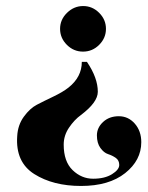

<svg xmlns="http://www.w3.org/2000/svg" viewBox="-20 -608 491 636"><path d="M37 -157Q39 -194 59 -221.5Q79 -249 102 -261Q125 -273 156.5 -288Q188 -303 207 -318Q251 -353 251 -403H268Q304 -350 304 -304Q304 -269 248 -227Q226 -211 208.5 -185Q191 -159 191 -129Q191 -73 220.5 -44.5Q250 -16 288.5 -16Q327 -16 351 -31Q375 -46 375 -61.5Q375 -77 363.5 -85Q352 -93 338 -97.5Q324 -102 312.5 -118Q301 -134 301 -159.5Q301 -185 321.5 -204Q342 -223 373.5 -223Q405 -223 426.5 -198.5Q448 -174 448 -137Q448 -77 394.5 -34.5Q341 8 248.5 8Q156 8 93.5 -31.5Q31 -71 37 -157ZM179 -512.5Q179 -543 202 -565.5Q225 -588 255.5 -588Q286 -588 308.5 -565.5Q331 -543 331 -512.5Q331 -482 308.5 -459.5Q286 -437 255 -437Q224 -437 201.5 -459.5Q179 -482 179 -512.5Z"/></svg>

Font: Rozha One
Style: Regular
Weight: 400
Designer: Tim Donaldson, Indian Type Foundry
Foundry: Indian Type Foundry
Version: Version 1.300;PS 1.0;hotconv 1.0.78;makeotf.lib2.5.61930; tt